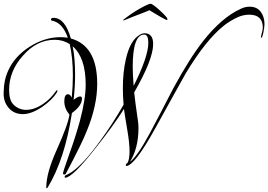

<svg xmlns="http://www.w3.org/2000/svg" viewBox="-42 -815 1443 1033"><path d="M309 141Q306 141 306 138Q306 129 312 128Q317 126 325 121.5Q333 117 343 111Q407 68 497 -57Q565 -150 623 -252Q621 -274 620 -296Q619 -318 619 -340Q619 -383 623 -422Q627 -461 635 -496Q658 -598 709 -627Q723 -636 736 -636Q782 -636 782 -578Q782 -495 680 -318Q682 -296 687 -258.5Q692 -221 700 -166Q703 -147 703 -126Q703 -18 657 56Q696 28 764 -98Q796 -159 828 -219.5Q860 -280 891 -341Q934 -420 974 -483.5Q1014 -547 1051 -594Q1151 -721 1252 -767Q1276 -779 1301 -779Q1340 -779 1360.5 -752Q1381 -725 1381 -685Q1381 -678 1379.5 -668Q1378 -658 1376 -645Q1370 -612 1363 -611Q1362 -612 1362 -613Q1362 -621 1367 -638.5Q1372 -656 1372 -666Q1372 -736 1299 -736Q1267 -736 1236 -722Q1215 -712 1196 -700.5Q1177 -689 1160 -675Q1064 -598 956 -418Q915 -345 874.5 -271.5Q834 -198 793 -124Q681 78 637 78Q635 78 635 74Q635 65 643 63Q655 45 655 -1Q655 -46 643 -115Q627 -210 625 -229Q570 -141 475 -22Q348 141 309 141ZM209 198Q207 198 207 193Q207 117 261 -4Q292 -73 310 -122Q328 -171 332 -200L331 -199Q304 -232 304 -270Q304 -308 324 -308Q335 -308 344 -290Q350 -352 350 -408Q350 -505 333 -578Q296 -601 253 -601Q155 -601 80 -514Q7 -432 7 -331Q7 -275 31 -252Q59 -224 99 -224Q143 -224 190 -256Q211 -270 228.5 -288Q246 -306 260 -326Q263 -330 265 -330Q267 -330 267 -326Q267 -325 265 -319Q239 -277 185 -240Q127 -201 81 -201Q32 -201 3 -236.5Q-26 -272 -22 -322Q-22 -383 3 -437Q37 -512 118 -564Q199 -615 283 -615Q304 -615 323 -612Q294 -694 237 -704Q232 -706 232 -709Q232 -719 246 -719Q308 -719 339 -608Q481 -569 481 -364Q481 -247 426 -113Q413 -79 384.5 -21Q356 37 312 120Q309 124 305 124Q297 124 297 117Q297 110 329 19Q349 -36 363.5 -82Q378 -128 388 -165Q419 -282 419 -359Q419 -505 349 -566Q356 -532 359 -494Q362 -456 362 -413Q362 -381 360 -347Q358 -313 354 -278Q377 -296 389 -296Q399 -296 399 -285Q399 -246 345 -207Q307 41 215 193Q212 198 209 198ZM677 -353Q756 -510 756 -585Q756 -629 734 -629Q672 -629 672 -454Q672 -431 673.5 -406Q675 -381 677 -353ZM620 -706Q620 -708 629 -714.5Q638 -721 648.5 -729Q659 -737 664 -740Q683 -753 704.5 -765.5Q726 -778 744 -786.5Q762 -795 768 -795Q773 -795 785.5 -786Q798 -777 812.5 -764Q827 -751 839 -739Q847 -731 853 -723.5Q859 -716 859 -711Q859 -705 848.5 -710Q838 -715 824 -723Q803 -735 785 -746Q767 -757 762 -760Q755 -757 744.5 -752.5Q734 -748 728 -746L668 -723Q645 -714 632.5 -708.5Q620 -703 620 -706Z"/></svg>

Font: Love Light
Style: Regular
Weight: 400
Designer: Robert E. Leuschke
Foundry: Robert E. Leuschke
Version: Version 1.010; ttfautohint (v1.8.3)